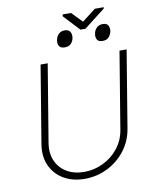

<svg xmlns="http://www.w3.org/2000/svg" viewBox="-106 -1087 959 1180"><g transform="rotate(-10 373.5 -497.5)"><path d="M672.9 -727.3H717.3L637.8 -245.7Q625 -169.4 579.7 -111.3Q534.4 -53.3 468.4 -20.8Q402.3 11.7 326.7 11.7Q251.8 11.7 196.2 -21Q140.6 -53.6 114.3 -111.7Q88.1 -169.7 100.9 -245.7L180.4 -727.3H224.8L145.2 -245.7Q134.6 -182.2 155.7 -133.7Q176.8 -85.2 222.5 -58.1Q268.1 -30.9 331 -30.9Q393.8 -30.9 449.8 -58.1Q505.7 -85.2 544.2 -133.7Q582.7 -182.2 593.4 -245.7ZM419.4 -1007.1 483.3 -941.4 568.2 -1007.1H623.6L622.2 -998.6L490.1 -896H458.8L366.1 -995.4L367.5 -1007.1ZM305.8 -855.1Q308.9 -877.8 323.3 -893.1Q337.7 -908.4 361.2 -908.7Q386.7 -908.4 396.1 -893.1Q405.5 -877.8 402 -855.1Q398.4 -834.2 384.9 -819.8Q371.4 -805.4 345.2 -805.4Q320 -805.4 311.1 -820.5Q302.2 -835.6 305.8 -855.1ZM543 -855.1Q545.8 -876.1 560.4 -891.2Q574.9 -906.2 599.8 -906.2Q624.3 -906.2 632.8 -891Q641.3 -875.7 638.1 -855.1Q634.6 -835.6 621.3 -819.6Q608 -803.6 581.3 -804Q556.8 -803.6 547.8 -818.5Q538.7 -833.5 543 -855.1Z"/></g></svg>

Font: Inter UI Extra Light
Style: Italic
Weight: 200
Italic angle: -9.39999°
Designer: Rasmus Andersson
Foundry: rsms
Version: 3.2;8d6f07862